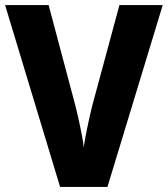

<svg xmlns="http://www.w3.org/2000/svg" viewBox="-20 -785 659 754"><path d="M619 -765H449L342 -369C334 -338 314 -248 309 -206C305 -248 284 -339 276 -370L171 -765H0L216 -51H402Z"/></svg>

Font: Noto Sans Tamil UI SemiCondensed ExtraBold
Style: Regular
Weight: 800
Width: 4
Designer: Jelle Bosma - Monotype Design Team
Foundry: Monotype Imaging Inc.
Version: Version 2.004